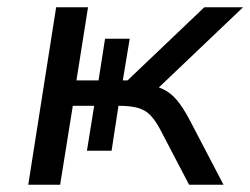

<svg xmlns="http://www.w3.org/2000/svg" viewBox="-20 -510 691 530"><path d="M58 0 135 -490H223L191 -288H252L270 -403H338L319 -288H332L544 -490H651L400 -251L377 -277Q409 -274 430 -264Q451 -254 468 -234Q485 -214 504 -178L597 0H502L422 -153Q408 -179 394 -193Q380 -207 359.5 -212.5Q339 -218 306 -218H291L310 -237L288 -94H220L240 -218H181L146 0Z"/></svg>

Font: Nunito Sans 10pt SemiExpanded
Style: Italic
Weight: 400
Width: 6
Italic angle: -9°
Designer: Vernon Adams
Foundry: Vernon Adams
Version: Version 3.101;gftools[0.9.27]